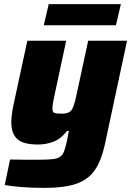

<svg xmlns="http://www.w3.org/2000/svg" viewBox="-20 -708 639 934"><path d="M197 206Q138 206 86 202Q34 198 3 192L29 68Q68 69 101 69Q134 69 164 69Q208 69 233.5 66.5Q259 64 272 55Q285 46 292 27.5Q299 9 306 -24Q308 -35 310.5 -47Q313 -59 315 -71H306Q276 -32 239.5 -18.5Q203 -5 165 -5Q91 -5 63 -32.5Q35 -60 35 -112Q35 -150 47 -204L113 -510H302L247 -253Q241 -227 238 -209.5Q235 -192 235 -181Q235 -162 245 -158.5Q255 -155 278 -155Q303 -155 316 -162Q329 -169 337 -190Q345 -211 354 -255L409 -510H598L489 0Q472 75 440.5 120.5Q409 166 351 186Q293 206 197 206ZM193 -585 217 -688H568L544 -585Z"/></svg>

Font: Saira ExtraBold
Style: Italic
Weight: 800
Italic angle: -12°
Designer: Hector Gatti with collaboration of the Omnibus-Type team
Foundry: Omnibus-Type
Version: Version 1.100; ttfautohint (v1.8.3)